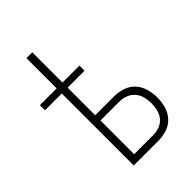

<svg xmlns="http://www.w3.org/2000/svg" viewBox="-215 -832 930 930"><g transform="rotate(-45 250.0 -367.5)"><path d="M141 0V-493H26V-528H141V-735H181V-528H297V-493H181V-304H310Q340 -304 369 -294.5Q398 -285 418 -263Q438 -241 446.5 -211.5Q455 -182 455 -152Q455 -122 446.5 -92.5Q438 -63 418 -41Q398 -19 369 -9.5Q340 0 310 0ZM310 -37Q332 -37 353.5 -44.5Q375 -52 389.5 -69Q404 -86 409.5 -108Q415 -130 415 -152Q415 -174 409.5 -196Q404 -218 389.5 -235Q375 -252 353.5 -260Q332 -268 310 -268H181V-37Z"/></g></svg>

Font: Iosevka Term Curly Extralight
Style: Regular
Weight: 200
Designer: Belleve Invis
Foundry: Belleve Invis
Version: Version 32.3.0